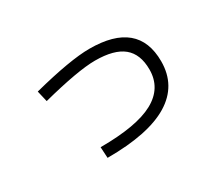

<svg xmlns="http://www.w3.org/2000/svg" viewBox="-101 -783 1201 1040"><g transform="rotate(-30 500.0 -262.5)"><path d="M168.9 -481.9Q406.7 -543 526.9 -543Q830.1 -543 830.1 -290Q830.1 -138.2 701.7 -60.1Q573.2 18.1 316.9 18.1L313 -50.8Q539.1 -50.8 646 -108.9Q752.9 -167 752.9 -283.2Q752.9 -379.4 696.5 -425.8Q640.1 -472.2 521 -472.2Q415 -472.2 185.1 -413.1Z"/></g></svg>

Font: WebKoruri
Style: Regular
Weight: 400
Foundry: lindwurm / mohemohe
Version: Version 1.00